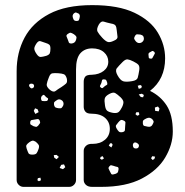

<svg xmlns="http://www.w3.org/2000/svg" viewBox="-20 -730 722 750"><path d="M72 0Q61 0 53 -8Q45 -16 45 -27V-452Q45 -525 76 -583Q107 -641 172 -675.5Q237 -710 340 -710Q443 -710 505.5 -680Q568 -650 596.5 -602.5Q625 -555 625 -502Q625 -421 566 -375Q607 -355 631 -318Q655 -281 655 -216Q655 -165 625.5 -115Q596 -65 534 -32.5Q472 0 375 0H340Q324 0 315.5 -8Q307 -16 307 -27V-141Q307 -152 316 -160.5Q325 -169 342 -168Q371 -168 390 -184Q409 -200 409 -227Q409 -253 390.5 -269.5Q372 -286 336 -286Q320 -286 313.5 -294Q307 -302 307 -313V-411Q307 -422 312.5 -430Q318 -438 339 -438Q367 -439 385 -453Q403 -467 403 -489Q403 -511 386 -526Q369 -541 340 -541Q311 -541 294 -522Q277 -503 277 -459V-27Q277 -16 269 -8Q261 0 250 0ZM287 -677Q281 -680 277.5 -681Q274 -682 269 -678Q261 -671 265 -660Q267 -653 270 -650.5Q273 -648 280 -648Q286 -648 288 -651.5Q290 -655 291 -661Q294 -672 287 -677ZM436 -612Q435 -625 431 -630.5Q427 -636 414 -638Q396 -642 385.5 -645.5Q375 -649 366 -634Q356 -616 361 -606.5Q366 -597 379 -583Q391 -570 400 -566.5Q409 -563 425 -571Q440 -577 439 -586.5Q438 -596 436 -612ZM269 -596Q261 -601 256.5 -602Q252 -603 244 -597Q238 -592 240 -587.5Q242 -583 245 -575Q247 -568 249 -564Q251 -560 259 -560Q273 -561 277 -574Q280 -583 278 -587Q276 -591 269 -596ZM528 -595Q520 -596 515.5 -596Q511 -596 507 -589Q503 -582 504.5 -578Q506 -574 511 -568Q519 -559 531 -563Q543 -569 542 -581Q541 -588 538 -590.5Q535 -593 528 -595ZM177 -540Q177 -551 173 -555Q169 -559 159 -562Q146 -566 138.5 -569Q131 -572 123 -561Q114 -548 114 -540Q114 -532 123 -519Q131 -507 139 -507.5Q147 -508 161 -512Q172 -516 174.5 -522Q177 -528 177 -540ZM582 -528Q577 -532 574 -530.5Q571 -529 566 -526Q559 -523 560 -516Q561 -510 561 -506Q561 -502 567 -501Q573 -500 575 -503Q577 -506 580 -512Q583 -517 584.5 -520.5Q586 -524 582 -528ZM501 -490Q487 -497 478.5 -498Q470 -499 459 -488Q444 -473 436.5 -463.5Q429 -454 439 -436Q450 -416 461.5 -412.5Q473 -409 496 -413Q515 -416 518 -426.5Q521 -437 524 -456Q526 -471 520.5 -477Q515 -483 501 -490ZM241 -423Q237 -437 229.5 -440Q222 -443 207 -444Q192 -445 184 -443.5Q176 -442 171 -428Q164 -411 162.5 -401Q161 -391 175 -379Q189 -368 197 -374.5Q205 -381 220 -390Q232 -398 238 -403.5Q244 -409 241 -423ZM386 -420Q379 -420 378.5 -416Q378 -412 376 -406Q373 -399 371 -395.5Q369 -392 374 -388Q379 -384 382 -387Q385 -390 390 -394Q395 -397 397.5 -398.5Q400 -400 399 -406Q397 -413 395 -416.5Q393 -420 386 -420ZM113 -396Q112 -402 105 -403Q97 -404 94 -399Q92 -394 98 -388Q102 -383 108 -386Q114 -389 113 -396ZM534 -394 528 -398 518 -395 522 -383 532 -386ZM451 -350Q438 -362 430 -366.5Q422 -371 407 -363Q392 -355 389.5 -346Q387 -337 390 -319Q392 -303 398.5 -297.5Q405 -292 422 -289Q437 -287 443.5 -292.5Q450 -298 457 -312Q463 -325 462 -332.5Q461 -340 451 -350ZM542 -359 534 -364 522 -361 530 -351 539 -350ZM160 -351Q156 -355 153.5 -358Q151 -361 147 -358Q138 -352 141 -341Q142 -336 145.5 -335.5Q149 -335 154 -335Q160 -335 162.5 -335.5Q165 -336 167 -340Q169 -345 166.5 -346.5Q164 -348 160 -351ZM223 -337Q213 -345 204 -340Q196 -335 193 -332Q190 -329 191 -321Q193 -312 197.5 -310Q202 -308 210 -307Q218 -306 221 -309Q224 -312 227 -318Q231 -329 223 -337ZM597 -314 585 -310 586 -297 600 -295 603 -306ZM127 -303 117 -307 112 -297 118 -285 131 -292ZM523 -291 513 -292 509 -284 516 -278 524 -281ZM576 -263Q566 -274 553 -268Q544 -264 540.5 -260.5Q537 -257 538 -248Q539 -239 544 -238Q549 -237 558 -235Q570 -233 575 -242Q579 -249 580 -253Q581 -257 576 -263ZM135 -259Q131 -266 126.5 -265Q122 -264 115 -263Q108 -262 103.5 -261Q99 -260 98 -253Q97 -245 100.5 -243Q104 -241 111 -237Q117 -235 120.5 -234.5Q124 -234 129 -239Q134 -245 136 -248.5Q138 -252 135 -259ZM463 -259Q455 -263 451 -260.5Q447 -258 442 -252Q436 -245 433.5 -241Q431 -237 435 -229Q440 -220 444.5 -216Q449 -212 459 -214Q468 -216 468 -222.5Q468 -229 469 -238Q470 -246 470 -251Q470 -256 463 -259ZM120 -176Q112 -181 107 -180.5Q102 -180 94 -174Q86 -168 83.5 -163.5Q81 -159 84 -150Q88 -138 91 -132Q94 -126 106 -126Q119 -126 123 -131.5Q127 -137 131 -149Q134 -159 131 -164Q128 -169 120 -176ZM517 -170Q509 -176 503 -172Q497 -167 500 -157Q502 -150 511 -150Q520 -150 522 -157Q525 -165 517 -170ZM417 -170H410L405 -161L415 -154L420 -164ZM201 -125 190 -124 192 -114 201 -108 210 -117ZM381 -120 373 -117 371 -110 378 -106 386 -111ZM586 -118 575 -120 570 -112 576 -105 583 -109ZM230 -88 219 -86 213 -74 226 -69 235 -77ZM424 -82Q418 -84 414.5 -84.5Q411 -85 407 -80Q403 -75 404 -72Q405 -69 408 -63Q412 -56 414 -51.5Q416 -47 424 -49Q434 -51 438 -54.5Q442 -58 443 -68Q444 -77 438 -78Q432 -79 424 -82ZM138 -36 128 -34 126 -26 132 -22 140 -26Z"/></svg>

Font: Rubik Moonrocks
Style: Regular
Weight: 400
Designer: Hubert and Fischer, NaN
Foundry: Hubert and Fischer, NaN
Version: Version 2.200